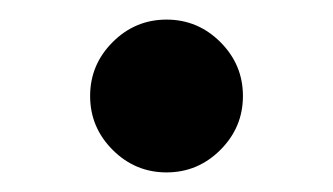

<svg xmlns="http://www.w3.org/2000/svg" viewBox="-20 -161 340 196"><path d="M150 15Q118 15 95 -8Q72 -31 72 -63Q72 -95 95 -118Q118 -141 150 -141Q182 -141 205 -118Q228 -95 228 -63Q228 -31 205 -8Q182 15 150 15Z"/></svg>

Font: Song Myung
Style: Regular
Weight: 400
Designer: JIKJI
Foundry: JIKJI
Version: Version 1.00